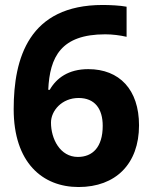

<svg xmlns="http://www.w3.org/2000/svg" viewBox="-20 -742 612 772"><path d="M35 -303C35 -89 150 10 296 10C445 10 539 -83 539 -238C539 -382 460 -464 335 -464C255 -464 207 -428 180 -381H174C180 -513 225 -604 403 -604C432 -604 463 -600 489 -594V-715C464 -720 421 -722 393 -722C96 -722 35 -508 35 -303ZM293 -111C222 -111 185 -183 185 -249C185 -297 229 -348 296 -348C361 -348 393 -305 393 -236C393 -150 352 -111 293 -111Z"/></svg>

Font: Noto Sans Bassa Vah
Style: Bold
Weight: 700
Designer: Monotype Design Team
Foundry: Monotype Imaging Inc.
Version: Version 2.002